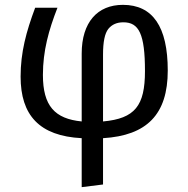

<svg xmlns="http://www.w3.org/2000/svg" viewBox="-20 -559 774 792"><path d="M672 -268C672 -449 610 -539 487 -539C382 -539 317 -467 317 -338V-58C206 -69 157 -122 157 -250C157 -349 181 -435 217 -527H125C88 -428 65 -343 65 -243C65 -84 142 2 317 11V213L405 202V11C586 0 672 -87 672 -268ZM405 -334C405 -386 412 -421 427 -440C442 -458 462 -467 489 -467C553 -467 578 -419 578 -266C578 -123 537 -70 405 -58Z"/></svg>

Font: Fira Sans
Style: Regular
Weight: 400
Designer: Carrois Corporate & Edenspiekermann AG
Foundry: Carrois Corporate GbR & Edenspiekermann AG
Version: Version 4.203